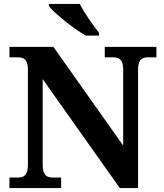

<svg xmlns="http://www.w3.org/2000/svg" viewBox="-20 -951 828 971"><path d="M585.9 0 195.8 -550.8V-118.2Q195.8 -96.7 200 -84Q204.1 -71.3 210.9 -64.5Q217.8 -57.6 227.3 -55.4Q236.8 -53.2 247.1 -53.2H289.1V0H27.8V-53.2H69.8Q80.6 -53.2 89.8 -55.4Q99.1 -57.6 106.2 -64.5Q113.3 -71.3 117.2 -84Q121.1 -96.7 121.1 -118.2V-600.1Q121.1 -620.1 116.9 -632.1Q112.8 -644 105.7 -650.4Q98.6 -656.7 89.4 -658.9Q80.1 -661.1 69.8 -661.1H27.8V-713.9H250L603 -214.8V-600.1Q603 -620.1 598.9 -632.1Q594.7 -644 587.6 -650.4Q580.6 -656.7 571.3 -658.9Q562 -661.1 551.8 -661.1H509.8V-713.9H771V-661.1H729Q718.8 -661.1 709.5 -658.9Q700.2 -656.7 693.1 -649.9Q686 -643.1 682.1 -630.4Q678.2 -617.7 678.2 -596.2V0ZM413.1 -771Q389.6 -784.7 361.1 -804.9Q332.5 -825.2 305.9 -846.7Q279.3 -868.2 257.8 -887.9Q236.3 -907.7 227.1 -920.9V-931.2H383.8Q391.6 -914.6 403.8 -894.8Q416 -875 429.4 -855.2Q442.9 -835.4 456.5 -816.9Q470.2 -798.3 481 -784.2V-771Z"/></svg>

Font: Droid Serif
Style: Bold
Weight: 700
Designer: Monotype Design team
Foundry: Monotype Imaging Inc.
Version: Version 1.03